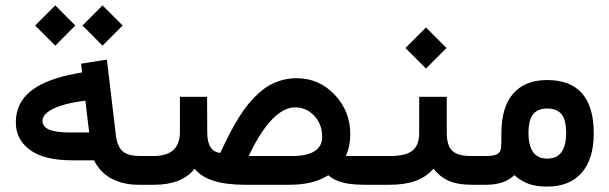

<svg xmlns="http://www.w3.org/2000/svg" viewBox="-20 -690 2276 717"><path d="M288.1 -594.7 362.8 -669.9 438 -594.7 362.8 -519.5ZM111.3 -594.7 186.5 -669.9 261.2 -594.7 186.5 -519.5ZM498 0Q439.5 0 396.2 -23.2Q353 -46.4 331.5 -91.3H250.5Q144 -91.3 91.6 -130.4Q39.1 -169.4 39.1 -232.9Q39.1 -305.7 95.5 -350.3Q151.9 -395 264.2 -415.5L286.6 -419.4L283.7 -442.9L282.7 -452.1L292 -453.6L369.1 -465.8L378.9 -467.3L380.4 -457L413.6 -177.7Q420.9 -137.2 441.4 -122.3Q461.9 -107.4 503.4 -107.4H520.5Q532.7 -107.4 532.7 -57.1V-51.8Q532.7 0 520.5 0ZM313 -195.3 298.8 -314 280.3 -311.5Q236.3 -305.2 204.6 -294.4Q172.9 -283.7 155.8 -269.5Q138.7 -255.4 138.7 -239.3Q138.7 -216.8 163.3 -206.1Q188 -195.3 243.2 -195.3Z M1356.9 0H1342.8Q1311 0 1286.9 -3.2Q1262.7 -6.3 1241.9 -14.2Q1221.2 -22 1206.1 -35.6Q1176.8 -17.1 1140.9 -8.5Q1105 0 1060.1 0H894Q753.4 0 707 -60.1Q659.7 0 555.7 0H515.1Q502.9 0 502.9 -51.8V-57.1Q502.9 -107.4 515.1 -107.4H552.2Q603 -107.4 627.4 -129.9Q651.9 -152.3 651.9 -198.2V-318.8V-328.6H661.6H743.7H753.4V-318.8L753.9 -196.3Q753.9 -123.5 802.7 -119.1Q820.8 -158.2 837.4 -190.4Q854 -222.7 872.3 -252Q890.6 -281.2 909.2 -303.5Q927.7 -325.7 948.2 -344Q968.8 -362.3 990.5 -373.8Q1012.2 -385.3 1036.6 -391.6Q1061 -397.9 1087.9 -397.9Q1171.4 -397.9 1229.7 -336.4Q1288.1 -274.9 1288.1 -189Q1288.1 -144 1271.5 -107.4H1356.9Q1369.1 -107.4 1369.1 -57.1V-51.8Q1369.1 0 1356.9 0ZM1183.1 -179.2Q1183.1 -226.1 1153.6 -257.6Q1124 -289.1 1082.5 -289.1Q1039.6 -289.1 995.8 -243.9Q952.1 -198.7 908.7 -107.4H1069.8Q1183.1 -107.4 1183.1 -179.2Z M1750.5 0H1740.2Q1689.9 0 1656.2 -14.6Q1622.6 -29.3 1599.1 -60.1Q1571.8 -29.3 1532.2 -14.6Q1492.7 0 1435.1 0H1351.6Q1339.4 0 1339.4 -51.8V-57.1Q1339.4 -107.4 1351.6 -107.4H1437.5Q1496.1 -107.4 1520.8 -127.9Q1545.4 -148.4 1545.4 -192.9V-318.8V-328.6H1555.2H1638.7H1648.4V-318.8V-192.9Q1648.4 -147.5 1668.5 -127.4Q1688.5 -107.4 1739.7 -107.4H1750.5Q1762.7 -107.4 1762.7 -57.1V-51.8Q1762.7 0 1750.5 0ZM1494.1 -510.7 1570.8 -587.4 1647.5 -510.7 1570.8 -434.1Z M1745.6 -107.4H1794.4Q1825.7 -107.4 1837.4 -114.7Q1849.1 -122.1 1851.1 -137.2Q1852.5 -149.9 1852.5 -192.9Q1852.5 -290.5 1896.7 -340.8Q1940.9 -391.1 2022.9 -391.1Q2197.3 -391.1 2197.3 -191.9Q2197.3 -96.7 2152.3 -44.9Q2107.4 6.8 2022.9 6.8Q1982.4 6.8 1953.6 -3.7Q1924.8 -14.2 1900.9 -36.1Q1864.3 0 1795.4 0H1745.6Q1733.4 0 1733.4 -51.8V-57.1Q1733.4 -107.4 1745.6 -107.4ZM2094.2 -193.8Q2094.2 -241.7 2077.1 -263.2Q2060.1 -284.7 2023.4 -284.7Q1987.8 -284.7 1970.7 -263.2Q1953.6 -241.7 1953.6 -193.8Q1953.6 -97.7 2023.9 -97.7Q2094.2 -97.7 2094.2 -193.8Z"/></svg>

Font: Shabnam Medium FD-WOL
Style: Medium-FD-WOL
Weight: 500
Foundry: DejaVu fonts team - Redesigned by Saber Rastikerdar - Based on Vazir font
Version: Version 5.0.1